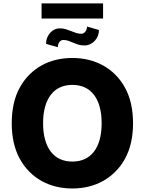

<svg xmlns="http://www.w3.org/2000/svg" viewBox="-20 -1069 829 1099"><path d="M47.2 -363.6Q47.2 -484 93 -567.5Q116.5 -610.1 148.4 -641.9Q180.4 -673.7 218.9 -695Q257.5 -716.3 301.8 -726.7Q346.2 -737.2 394.2 -737.2Q442.1 -737.2 486.3 -726.6Q530.5 -715.9 569.1 -694.8Q607.6 -673.7 639.7 -641.9Q671.9 -610.1 695.3 -567.5Q741.5 -484 741.5 -363.6Q741.5 -243.6 695.3 -160.2Q671.9 -117.5 639.7 -85.8Q607.6 -54 569.1 -32.7Q530.5 -11.4 486.3 -0.7Q442.1 9.9 394.2 9.9Q346.2 9.9 301.8 -0.7Q257.5 -11.4 218.9 -32.7Q180.4 -54 148.4 -85.9Q116.5 -117.9 93 -160.5Q47.2 -244.3 47.2 -363.6ZM394.2 -144.2Q433.6 -144.2 464.7 -158.4Q495.7 -172.6 517.4 -200.5Q539.1 -228.3 550.4 -269.4Q561.8 -310.4 561.8 -363.6Q561.8 -416.9 550.4 -457.9Q539.1 -498.9 517.4 -526.8Q495.7 -554.7 464.7 -568.9Q433.6 -583.1 394.2 -583.1Q354.8 -583.1 323.7 -568.9Q292.6 -554.7 271.1 -526.8Q249.6 -498.9 238.1 -457.9Q226.6 -416.9 226.6 -363.6Q226.6 -310.4 238.1 -269.4Q249.6 -228.3 271.1 -200.5Q292.6 -172.6 323.7 -158.4Q354.8 -144.2 394.2 -144.2ZM218 -963.1V-1049.4H570V-963.1ZM266 -879.6Q288.4 -906.6 324.6 -906.6Q341.3 -906.6 356.5 -901.8Q371.8 -897 386.4 -891.2Q400.9 -885.3 415.7 -880.5Q430.4 -875.7 446 -875.7Q452.4 -875.7 458.1 -878.9Q463.8 -882.1 468.2 -887.6Q472.7 -893.1 475.3 -900.7Q478 -908.4 478 -916.9L546.5 -897.4Q546.5 -880 540.3 -864Q534.1 -848 522.9 -835.8Q511.7 -823.5 496.4 -816.2Q481.2 -808.9 463.1 -808.9Q442.5 -808.9 427.2 -813.9Q411.9 -818.9 398.4 -824.8Q384.9 -830.6 371.6 -835.4Q358.3 -840.2 341.6 -840.2Q335.2 -840.2 329.5 -836.8Q323.9 -833.5 319.8 -827.9Q315.7 -822.4 313.4 -814.8Q311.1 -807.2 311.1 -798.7L243.6 -817.8Q243.3 -852.6 266 -879.6Z"/></svg>

Font: Inter P Extra Bold
Style: Regular
Weight: 800
Designer: Rasmus Andersson
Foundry: rsms
Version: Version 3.018;git-588b23468